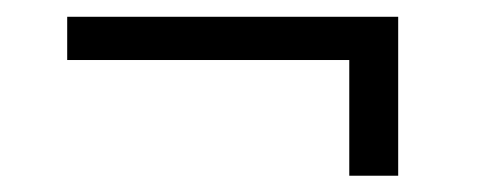

<svg xmlns="http://www.w3.org/2000/svg" viewBox="-20 -399 585 230"><path d="M457 -188.5H398.4V-327.1H60.5V-378.9H457Z"/></svg>

Font: Vazir Thin
Style: Thin
Weight: 100
Designer: Saber Rastikerdar
Foundry: Saber Rastikerdar
Version: Version 30.0.0